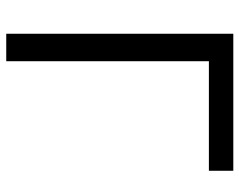

<svg xmlns="http://www.w3.org/2000/svg" viewBox="-96 -671 767 615"><g transform="rotate(90 287.5 -363.5)"><path d="M527 -727.3H88.1V0H176.1V-649.1H527Z"/></g></svg>

Font: Margiela Sans
Style: Regular
Weight: 400
Designer: Stefan Endress, Andreas Faust
Version: Version 1.100;FEAKit 1.0